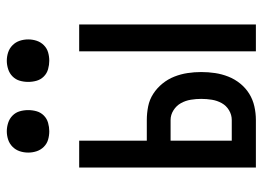

<svg xmlns="http://www.w3.org/2000/svg" viewBox="-124 -649 773 565"><g transform="rotate(-90 262.5 -366.5)"><path d="M394 0V-520H473V0ZM52 0V-520H131V-321H192Q212 -321 232 -317Q252 -313 269 -302Q286 -291 299 -275Q312 -259 319.5 -240Q327 -221 330 -201Q333 -181 333 -161Q333 -140 330 -120Q327 -100 319.5 -81Q312 -62 299 -46Q286 -30 269 -19.5Q252 -9 232 -4.5Q212 0 192 0ZM192 -71Q207 -71 220.5 -79Q234 -87 241.5 -100.5Q249 -114 251.5 -129.5Q254 -145 254 -161Q254 -176 251.5 -191.5Q249 -207 241.5 -220.5Q234 -234 220.5 -242.5Q207 -251 192 -251H131V-71ZM366 -608Q354 -608 341.5 -611.5Q329 -615 320 -624Q311 -633 307.5 -645Q304 -657 304 -670Q304 -683 307.5 -695Q311 -707 320 -716Q329 -725 341.5 -729Q354 -733 366 -733Q379 -733 391 -729Q403 -725 412 -716Q421 -707 425 -695Q429 -683 429 -670Q429 -657 425 -645Q421 -633 412 -624Q403 -615 391 -611.5Q379 -608 366 -608ZM159 -608Q146 -608 134 -611.5Q122 -615 113 -624Q104 -633 100 -645Q96 -657 96 -670Q96 -683 100 -695Q104 -707 113 -716Q122 -725 134 -729Q146 -733 159 -733Q171 -733 183.5 -729Q196 -725 205 -716Q214 -707 217.5 -695Q221 -683 221 -670Q221 -657 217.5 -645Q214 -633 205 -624Q196 -615 183.5 -611.5Q171 -608 159 -608Z"/></g></svg>

Font: Iosevka Pride
Style: Regular
Weight: 400
Monospace: yes
Designer: Belleve Invis
Foundry: Belleve Invis
Version: Version 30.3.1; ttfautohint (v1.8.4)